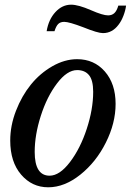

<svg xmlns="http://www.w3.org/2000/svg" viewBox="-20 -794 563 824"><path d="M23.9 -190.9Q23.9 -254.9 48.6 -318.6Q73.2 -382.3 112.5 -430.9Q151.9 -479.5 204.8 -509.8Q257.8 -540 311 -540Q383.8 -540 429.9 -487.3Q476.1 -434.6 476.1 -348.1Q476.1 -265.6 434.3 -182.1Q392.6 -98.6 324.7 -44.4Q256.8 9.8 187 9.8Q117.2 9.8 70.6 -44.7Q23.9 -99.1 23.9 -190.9ZM192.9 -40Q235.8 -40 280.3 -98.4Q324.7 -156.7 352.3 -241Q379.9 -325.2 379.9 -399.9Q379.9 -449.7 362.1 -471.4Q344.2 -493.2 311 -493.2Q268.1 -493.2 224.9 -436.3Q181.6 -379.4 155.3 -297.4Q128.9 -215.3 128.9 -142.1Q128.9 -40 192.9 -40ZM213.9 -660.2H180.2Q188.5 -710.4 217.8 -742.2Q247.1 -773.9 285.2 -773.9Q316.4 -773.9 371.1 -750Q421.4 -728 443.8 -728Q460.4 -728 470.9 -737.8Q481.4 -747.6 487.8 -770H521Q518.6 -749.5 509.8 -726.6Q501 -703.6 488.8 -688Q461.9 -651.9 421.9 -651.9Q399.4 -651.9 337.9 -676.8Q276.4 -700.2 255.9 -700.2Q239.3 -700.2 230 -691.2Q220.7 -682.1 213.9 -660.2Z"/></svg>

Font: Libre Baskerville
Style: Italic
Weight: 400
Designer: Pablo Impallari, Rodrigo Fuenzalida
Foundry: Pablo Impallari, Rodrigo Fuenzalida
Version: Version 1.000